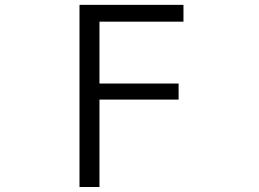

<svg xmlns="http://www.w3.org/2000/svg" viewBox="-20 -750 1040 770"><path d="M298.8 -730.5H715.8V-663.1H378.9V-415H696.3V-350.6H378.9V0H298.8Z"/></svg>

Font: GenEi Gothic M SemiLight
Style: Regular
Weight: 350
Designer: o_tamon (Modified); [Source Han Sans]
Ryoko NISHIZUKA  (kana & ideographs); Paul D. Hunt (Latin, Greek & Cyrillic); Wenl
Version: Version 1.1a;Original Version 1.004